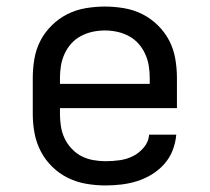

<svg xmlns="http://www.w3.org/2000/svg" viewBox="-20 -558 640 586"><path d="M302 8Q273 8 243.5 3Q214 -2 187.5 -15Q161 -28 139.5 -49Q118 -70 104.5 -96Q91 -122 85.5 -151Q80 -180 80 -210V-320Q80 -349 85 -378.5Q90 -408 103.5 -434Q117 -460 138.5 -481Q160 -502 186 -515Q212 -528 241.5 -533Q271 -538 300 -538Q329 -538 358.5 -533Q388 -528 414 -515Q440 -502 461.5 -481Q483 -460 496.5 -434Q510 -408 515 -378.5Q520 -349 520 -320V-228H163V-210Q163 -191 166 -172Q169 -153 177 -136Q185 -119 198.5 -104.5Q212 -90 228.5 -81.5Q245 -73 264 -69.5Q283 -66 302 -66Q324 -66 345.5 -69Q367 -72 386 -81.5Q405 -91 419.5 -108.5Q434 -126 435 -147H518Q516 -123 507 -99.5Q498 -76 481.5 -57.5Q465 -39 444 -26Q423 -13 399.5 -5.5Q376 2 351.5 5Q327 8 302 8ZM437 -302V-320Q437 -339 434 -357.5Q431 -376 423 -393.5Q415 -411 402.5 -425Q390 -439 373 -448Q356 -457 337.5 -461Q319 -465 300 -465Q281 -465 262.5 -461Q244 -457 227 -448Q210 -439 197.5 -425Q185 -411 177 -393.5Q169 -376 166 -357.5Q163 -339 163 -320V-302Z"/></svg>

Font: Iosevka Curly Extended
Style: Regular
Weight: 400
Width: 7
Monospace: yes
Designer: Belleve Invis
Foundry: Belleve Invis
Version: Version 11.1.0; ttfautohint (v1.8.3)